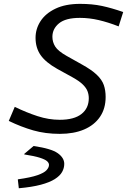

<svg xmlns="http://www.w3.org/2000/svg" viewBox="-20 -687 664 1004"><path d="M292.4 -60.6Q367.5 -60.6 405.9 -90.8Q444.3 -121 444.3 -173.5Q444.3 -192.2 437.8 -209.7Q431.2 -227.3 412.7 -245.4Q394.2 -263.5 357.3 -283.9L279 -327Q218.7 -360.9 192.3 -399Q165.9 -437.1 165.9 -489.4Q165.9 -536.1 192 -576.5Q218.1 -616.8 270.3 -641.8Q322.5 -666.8 399 -666.8Q461.9 -666.8 512.9 -656Q563.9 -645.1 624.2 -624.1L600.4 -549Q546 -570.4 496.6 -581.9Q447.3 -593.5 397.7 -593.5Q323.1 -593.5 288.5 -564.9Q254 -536.4 254 -494.6Q254 -467 268.7 -443.6Q283.4 -420.2 328.2 -394.8L406.5 -350.9Q458.9 -322 486.1 -296Q513.3 -270 522.8 -242.4Q532.4 -214.8 532.4 -179.8Q532.4 -119.4 502.9 -76.1Q473.5 -32.9 419.8 -9.9Q366.1 13 292.7 13Q217.3 13 153.8 -5.2Q90.4 -23.5 25.9 -54.7L57.2 -128.3Q117.6 -98.7 176.2 -79.7Q234.7 -60.6 292.4 -60.6ZM78.4 297.4 73.2 252 73.9 250.7Q141.2 241.2 176 229Q210.9 216.8 223.5 202.7Q236.2 188.7 236.2 175.1Q236.2 165 226 155.8Q215.8 146.6 188 137.7Q160.1 128.8 106.8 120.5V117.8L155.6 76.5Q248.1 89.9 282 114.1Q316 138.3 316 169.9Q316 192 304.8 212.1Q293.6 232.3 266.6 249.5Q239.6 266.6 193.7 278.9Q147.7 291.2 78.4 297.4Z"/></svg>

Font: Intel One Mono Light
Style: Italic
Weight: 300
Italic angle: -16°
Monospace: yes
Designer: Fred Shallcrass
Foundry: Frere-Jones Type LLC
Version: Version 1.004